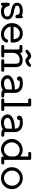

<svg xmlns="http://www.w3.org/2000/svg" viewBox="1611 -2262 657 3919"><g transform="rotate(90 1939.5 -302.5)"><path d="M35.2 -35.2V-130.9Q35.2 -144 36.1 -151.1Q37.1 -158.2 45.7 -165Q54.2 -171.9 69.8 -171.9Q97.7 -171.9 104 -147Q109.9 -127 115.5 -114Q121.1 -101.1 132.6 -85.9Q144 -70.8 163.6 -63Q183.1 -55.2 210 -55.2Q222.2 -55.2 234.1 -56.6Q246.1 -58.1 268.1 -63.5Q290 -68.8 303.5 -85Q316.9 -101.1 316.9 -125Q316.9 -151.9 294.4 -168.9Q272 -186 241.2 -192.9Q224.1 -192.9 180.2 -204.1Q35.2 -231 35.2 -321.8Q35.2 -338.9 41.5 -356.9Q47.9 -375 64.5 -395Q81.1 -415 116.5 -427.5Q151.9 -439.9 203.1 -439.9Q258.3 -439.9 293 -419.9Q299.8 -439.9 321.8 -439.9Q351.6 -439.9 352.1 -398.9V-330.1Q352.1 -316.9 351.1 -310.1Q350.1 -303.2 341.6 -296.1Q333 -289.1 316.9 -289.1Q302.7 -289.1 294.9 -294.4Q287.1 -299.8 285.6 -305.9Q284.2 -312 283.2 -320.8Q282.2 -332 279.5 -339.1Q276.9 -346.2 269.5 -357.2Q262.2 -368.2 244.6 -373.5Q227.1 -378.9 201.2 -378.9Q147.9 -378.9 122.1 -363Q96.2 -347.2 96.2 -321.8Q96.2 -293.9 126 -282Q155.8 -270 227.1 -256.8Q377.9 -229 377.9 -125Q377.9 -74.2 337.9 -34.2Q297.9 5.9 209 5.9Q142.1 5.9 100.1 -27.8Q92.3 5.9 65.9 5.9Q65.4 5.9 64.9 5.9Q35.2 5.9 35.2 -35.2Z M451.7 -217.8Q451.7 -308.6 512.7 -374.3Q573.7 -439.9 661.6 -439.9Q750.5 -439.9 800.5 -380.4Q850.6 -320.8 850.6 -228Q850.6 -214.8 847.7 -207Q844.7 -199.2 838.1 -195.6Q831.5 -191.9 826.2 -191.4Q820.8 -190.9 810.5 -190.9H522.5Q532.2 -130.9 578.4 -93Q624.5 -55.2 682.6 -55.2Q757.8 -55.2 782.7 -115.2Q787.6 -129.4 794.7 -133.3Q801.8 -137.2 815.4 -137.2Q850.6 -137.2 850.6 -108.9Q850.6 -78.1 805.2 -36.1Q759.8 5.9 676.8 5.9Q582.5 5.9 517.1 -59.6Q451.7 -125 451.7 -217.8ZM523.4 -251H779.8Q774.9 -320.8 740.7 -349.9Q706.5 -378.9 661.6 -378.9Q611.8 -378.9 572.5 -343Q533.2 -307.1 523.4 -251Z M896.5 -29.8Q896.5 -43.9 904.1 -51.5Q911.6 -59.1 918 -60.1Q924.3 -61 936.5 -61H990.2V-370.1H936.5Q896.5 -370.1 896.5 -399.9Q896.5 -414.1 904.1 -421.6Q911.6 -429.2 918 -430.2Q924.3 -431.2 936.5 -431.2H1019.5Q1047.4 -431.2 1053.5 -421.1Q1059.6 -411.1 1059.6 -379.9Q1121.6 -437 1206.5 -437Q1350.6 -437 1350.6 -291V-61H1404.3Q1416.5 -61 1422.9 -60.1Q1429.2 -59.1 1436.8 -51.5Q1444.3 -43.9 1444.3 -29.8Q1444.3 0 1404.3 0H1227.5Q1215.3 0 1209 -1Q1202.6 -2 1195.1 -9.5Q1187.5 -17.1 1187.5 -30.8Q1187.5 -60.5 1227.5 -61H1281.2V-285.2Q1281.2 -332 1265.4 -354Q1249.5 -376 1200.2 -376Q1169.4 -376 1138.9 -364Q1108.4 -352.1 1084 -319.1Q1059.6 -286.1 1059.6 -236.8V-61H1113.3Q1125.5 -61 1131.8 -60.1Q1138.2 -59.1 1145.8 -51.5Q1153.3 -43.9 1153.3 -29.8Q1153.3 0 1113.3 0H936.5Q896.5 0 896.5 -29.8ZM996.6 -522.9Q996.6 -536.1 1013.2 -550.8Q1078.1 -610.8 1123.5 -610.8Q1147.5 -610.8 1166 -597.4Q1184.6 -584 1198 -570.6Q1211.4 -557.1 1221.2 -557.1Q1238.3 -557.1 1270.8 -583.5Q1303.2 -609.9 1313.5 -609.9Q1325.7 -609.9 1335 -600.8Q1344.2 -591.8 1344.2 -578.9Q1344.2 -565.9 1329.6 -550.8Q1266.6 -490.7 1218.3 -491.2Q1187.5 -491.2 1158.4 -517.6Q1129.4 -543.9 1119.6 -543.9Q1102.5 -543.9 1070.1 -517.6Q1037.6 -491.2 1027.3 -491.2Q1014.2 -491.2 1005.4 -501Q996.6 -510.7 996.6 -522.9Z M1515.1 -127.9Q1515.1 -195.8 1592.5 -235.4Q1669.9 -274.9 1806.2 -276.9Q1806.2 -327.6 1772.9 -353.3Q1739.7 -378.9 1683.1 -378.9Q1658.2 -378.9 1646 -377.9Q1633.8 -377 1631.3 -375Q1628.9 -373 1628.9 -367.2Q1627.9 -343.3 1614.5 -332Q1601.1 -320.8 1585 -320.8Q1565.9 -320.8 1553 -333Q1540 -345.2 1540 -367.2Q1540 -439.9 1680.2 -439.9Q1681.2 -439.9 1682.1 -439.9Q1778.3 -439.9 1826.7 -393.6Q1875 -347.2 1875 -285.2V-68.8Q1893.1 -61 1931.2 -61Q1970.7 -61 1970.7 -31.2Q1970.7 -15.6 1963.4 -8.8Q1956.1 -2 1947.5 -1Q1939 0 1921.9 0Q1838.9 0 1816.9 -32.2Q1761.7 5.9 1674.8 5.9Q1605 5.9 1560.1 -33.4Q1515.1 -72.8 1515.1 -127.9ZM1584 -127.9Q1584 -98.1 1611.3 -76.7Q1638.7 -55.2 1683.1 -55.2Q1731.9 -55.2 1767.1 -70.8Q1785.2 -78.6 1793.9 -90.8Q1802.7 -103 1804.4 -111.1Q1806.2 -119.1 1806.2 -133.8V-217.8Q1695.3 -213.9 1639.6 -189Q1584 -164.1 1584 -127.9Z M1988.8 -29.8Q1988.8 -43.9 1996.3 -51.5Q2003.9 -59.1 2010.3 -60.1Q2016.6 -61 2028.8 -61H2082.5V-549.8H2028.8Q1988.8 -549.8 1988.8 -580.1Q1988.8 -594.2 1996.3 -601.6Q2003.9 -608.9 2010.3 -609.9Q2016.6 -610.8 2028.8 -610.8H2111.8Q2136.7 -610.8 2144.3 -602.5Q2151.9 -594.2 2151.9 -569.8V-61H2205.6Q2217.8 -61 2224.1 -60.1Q2230.5 -59.1 2238 -51.5Q2245.6 -43.9 2245.6 -29.8Q2245.6 0 2205.6 0H2028.8Q1988.8 0 1988.8 -29.8Z M2315.4 -127.9Q2315.4 -195.8 2392.8 -235.4Q2470.2 -274.9 2606.4 -276.9Q2606.4 -327.6 2573.2 -353.3Q2540 -378.9 2483.4 -378.9Q2458.5 -378.9 2446.3 -377.9Q2434.1 -377 2431.6 -375Q2429.2 -373 2429.2 -367.2Q2428.2 -343.3 2414.8 -332Q2401.4 -320.8 2385.3 -320.8Q2366.2 -320.8 2353.3 -333Q2340.3 -345.2 2340.3 -367.2Q2340.3 -439.9 2480.5 -439.9Q2481.4 -439.9 2482.4 -439.9Q2578.6 -439.9 2627 -393.6Q2675.3 -347.2 2675.3 -285.2V-68.8Q2693.4 -61 2731.4 -61Q2771 -61 2771 -31.2Q2771 -15.6 2763.7 -8.8Q2756.3 -2 2747.8 -1Q2739.3 0 2722.2 0Q2639.2 0 2617.2 -32.2Q2562 5.9 2475.1 5.9Q2405.3 5.9 2360.4 -33.4Q2315.4 -72.8 2315.4 -127.9ZM2384.3 -127.9Q2384.3 -98.1 2411.6 -76.7Q2439 -55.2 2483.4 -55.2Q2532.2 -55.2 2567.4 -70.8Q2585.4 -78.6 2594.2 -90.8Q2603 -103 2604.7 -111.1Q2606.4 -119.1 2606.4 -133.8V-217.8Q2495.6 -213.9 2439.9 -189Q2384.3 -164.1 2384.3 -127.9Z M2815.9 -214.8Q2815.9 -307.6 2881.3 -372.3Q2946.8 -437 3040 -437Q3116.2 -437 3173.8 -386.2V-549.8H3120.1Q3107.9 -549.8 3101.6 -550.8Q3095.2 -551.8 3087.6 -559.3Q3080.1 -566.9 3080.1 -581.1Q3080.1 -610.8 3120.1 -610.8H3203.1Q3228 -610.8 3235.6 -602.5Q3243.2 -594.2 3243.2 -569.8V-61H3296.9Q3309.1 -61 3315.4 -60.1Q3321.8 -59.1 3329.3 -51.5Q3336.9 -43.9 3336.9 -29.8Q3336.9 0 3296.9 0H3213.9Q3189 0 3181.4 -8.5Q3173.8 -17.1 3173.8 -41V-58.1Q3114.7 5.9 3028.8 5.9Q2941.9 5.9 2878.9 -58.6Q2815.9 -123 2815.9 -214.8ZM2884.8 -214.8Q2884.8 -148.9 2928.5 -102.1Q2972.2 -55.2 3034.2 -55.2Q3094.2 -55.2 3134 -101.1Q3173.8 -147 3173.8 -196.8V-263.2Q3173.8 -308.1 3135.5 -342Q3097.2 -376 3044.9 -376Q2980 -376 2932.4 -328.9Q2884.8 -281.7 2884.8 -214.8Z M3392.6 -215.8Q3392.6 -307.6 3458 -373.8Q3523.4 -439.9 3616.5 -439.9Q3709.5 -439.9 3774.9 -374Q3840.3 -308.1 3840.3 -215.8Q3840.3 -123 3774.9 -58.6Q3709.5 5.9 3616.5 5.9Q3523.4 5.9 3458 -58.6Q3392.6 -123 3392.6 -215.8ZM3461.4 -223.1Q3461.4 -154.3 3506.3 -104.7Q3551.3 -55.2 3616.7 -55.2Q3680.7 -55.2 3726.1 -104.5Q3771.5 -153.8 3771.5 -223.1Q3771.5 -289.1 3725.6 -334Q3679.7 -378.9 3616.7 -378.9Q3553.7 -378.9 3507.6 -334Q3461.4 -289.1 3461.4 -223.1Z"/></g></svg>

Font: CMU Typewriter Text Variable Width
Style: Medium
Weight: 500
Version: Version 0.7.0